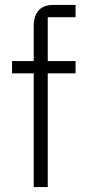

<svg xmlns="http://www.w3.org/2000/svg" viewBox="-20 -760 349 780"><path d="M117 -462H29V-512H117V-655Q117 -694 136.5 -717Q156 -740 197 -740H287V-690H174V-512H287V-462H174V0H117Z"/></svg>

Font: IBM Plex Sans Hebrew Light
Style: Regular
Weight: 300
Designer: Mike Abbink, Paul van der Laan, Pieter van Rosmalen, Yanek Iontef
Foundry: Bold Monday
Version: Version 1.2